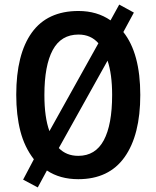

<svg xmlns="http://www.w3.org/2000/svg" viewBox="-20 -773 683 839"><path d="M593 -358Q593 -183 524.5 -86.5Q456 10 322 10Q242 10 185 -28L145 46L81 12L128 -77Q87 -130 69 -200Q51 -270 51 -359Q51 -536 119 -630.5Q187 -725 323 -725Q404 -725 463 -684L501 -753L565 -718L519 -633Q593 -540 593 -358ZM174 -358Q174 -260 196 -200L410 -584Q377 -622 323 -622Q247 -622 210.5 -554.5Q174 -487 174 -358ZM470 -358Q470 -449 450 -508L237 -126Q270 -92 322 -92Q397 -92 433.5 -160Q470 -228 470 -358Z"/></svg>

Font: Noto Sans Kannada Condensed SemiBold
Style: Regular
Weight: 600
Width: 3
Designer: Jelle Bosma - Monotype Design Team
Foundry: Monotype Imaging Inc.
Version: Version 2.005; ttfautohint (v1.8.4.7-5d5b)